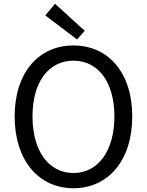

<svg xmlns="http://www.w3.org/2000/svg" viewBox="-20 -989 782 1022"><path d="M390 -779 431 -825 273 -969 221 -907ZM371 13C555 13 684 -134 684 -369C684 -604 555 -747 371 -747C187 -747 58 -604 58 -369C58 -134 187 13 371 13ZM371 -68C239 -68 153 -186 153 -369C153 -553 239 -666 371 -666C502 -666 589 -553 589 -369C589 -186 502 -68 371 -68Z"/></svg>

Font: Noto Sans JP
Style: Regular
Weight: 400
Designer: Ryoko NISHIZUKA  (kana, bopomofo & ideographs); Paul D. Hunt (Latin, Greek & Cyrillic); Sandoll Communications , Soo-you
Foundry: Adobe
Version: Version 2.002;hotconv 1.0.116;makeotfexe 2.5.65601